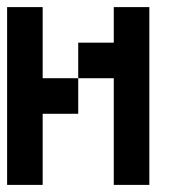

<svg xmlns="http://www.w3.org/2000/svg" viewBox="-20 -620 540 540"><path d="M0 -100V-600H100V-400H200V-300H100V-100ZM200 -400V-500H300V-600H400V-100H300V-400Z"/></svg>

Font: GalmuriMono9 Regular
Style: Regular
Weight: 400
Designer: Lee Minseo (quiple)
Version: Version 2.399;hotconv 1.1.1;makeotfexe 2.6.0 DEVELOPMENT